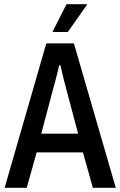

<svg xmlns="http://www.w3.org/2000/svg" viewBox="-20 -892 572 912"><path d="M2 0 200 -686H331L530 0H421L374 -168H154L107 0ZM176 -257H351L294 -472Q292 -480 288.5 -493Q285 -506 281 -522Q277 -538 273.5 -553.5Q270 -569 267 -582H261Q258 -566 252.5 -545Q247 -524 242 -504.5Q237 -485 233 -472ZM229 -740 296 -872H392L393 -869L302 -740Z"/></svg>

Font: Archivo Condensed Medium
Style: Regular
Weight: 500
Width: 3
Designer: Hector Gatti
Foundry: Omnibus-Type
Version: Version 2.001